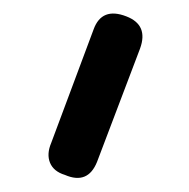

<svg xmlns="http://www.w3.org/2000/svg" viewBox="-20 -116 276 281"><path d="M165 -92Q197.5 -79.5 185 -45L122 121Q108.5 154.5 75 140Q58.5 135 53.2 122.2Q48 109.5 55 93L117 -73Q129 -106 165 -92Z"/></svg>

Font: Jura Light
Style: Bold
Weight: 700
Version: Version 5.104